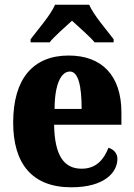

<svg xmlns="http://www.w3.org/2000/svg" viewBox="-20 -786 569 816"><path d="M110 -619V-606H191C209 -630 258 -672 286 -698C312 -674 368 -625 382 -606H463V-619C435 -657 378 -721 359 -766H214C195 -721 138 -657 110 -619ZM283 10C425 10 479 -54 479 -111C479 -135 462 -152 441 -158C421 -107 388 -69 327 -69C251 -69 212 -126 210 -256H496V-308C496 -467 411 -550 272 -550C122 -550 36 -453 36 -265C36 -91 116 10 283 10ZM327 -323H212C212 -426 239 -482 277 -482C312 -482 327 -423 327 -323Z"/></svg>

Font: Noto Serif Georgian Condensed Black
Style: Regular
Weight: 900
Width: 3
Designer: Monotype Design Team, Akaki Razmadze
Foundry: Google LLC
Version: Version 2.003